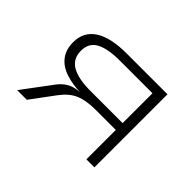

<svg xmlns="http://www.w3.org/2000/svg" viewBox="-97 -703 914 914"><g transform="rotate(45 360.5 -246.0)"><path d="M75 0 187 -150Q207 -176 234.5 -190.5Q262 -205 311 -205H317L306 -204Q244 -205 197.5 -220.5Q151 -236 126.5 -268.5Q102 -301 102 -350Q102 -420 157.5 -456Q213 -492 319 -492H595V0H541V-198H405Q342 -198 302 -181Q262 -164 229 -120L140 0ZM323 -244H541V-445H323Q240 -445 198.5 -422.5Q157 -400 157 -348Q157 -293 200 -268.5Q243 -244 323 -244Z"/></g></svg>

Font: Nunito Sans 7pt Expanded ExtraLight
Style: Regular
Weight: 250
Width: 7
Designer: Vernon Adams
Foundry: Vernon Adams
Version: Version 3.101;gftools[0.9.27]